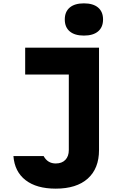

<svg xmlns="http://www.w3.org/2000/svg" viewBox="-20 -904 790 1144"><path d="M130 -620H570V-10Q570 100 503 160Q436 220 312 220Q198 220 132.5 169.5Q67 119 60 26H240Q252 48 270 59Q288 70 312 70Q349 70 369.5 48.5Q390 27 390 -10V-460H130ZM480 -692Q425 -692 395.5 -717Q366 -742 366 -788Q366 -834 395.5 -859Q425 -884 480 -884Q535 -884 564.5 -859Q594 -834 594 -788Q594 -742 564.5 -717Q535 -692 480 -692Z"/></svg>

Font: Martian Mono SemiExpanded ExtraBold
Style: Regular
Weight: 800
Width: 6
Designer: Roman Shamin
Foundry: Evil Martians
Version: Version 1.000